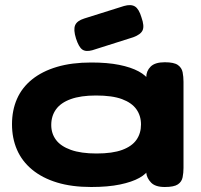

<svg xmlns="http://www.w3.org/2000/svg" viewBox="-20 -740 803 768"><path d="M639 8Q601 8 584 -10Q567 -28 565 -49L578 -67Q567 -45 537.5 -28.5Q508 -12 460 -2Q412 8 345 8Q267 8 208 -10Q149 -28 108.5 -61.5Q68 -95 48 -141Q28 -187 28 -243Q28 -299 48 -344.5Q68 -390 108.5 -422.5Q149 -455 208 -472.5Q267 -490 345 -490Q410 -490 457 -480.5Q504 -471 534.5 -454.5Q565 -438 578 -416L565 -431Q565 -456 582.5 -473.5Q600 -491 639 -491Q676 -491 691.5 -480Q707 -469 710.5 -451Q714 -433 714 -413V-68Q714 -49 710.5 -31Q707 -13 691.5 -2.5Q676 8 639 8ZM366 -126Q430 -126 469 -140.5Q508 -155 526 -181Q544 -207 544 -242Q544 -277 525.5 -303Q507 -329 468 -343.5Q429 -358 364 -358Q303 -358 263 -343.5Q223 -329 204 -302.5Q185 -276 185 -240Q185 -206 204 -180.5Q223 -155 263.5 -140.5Q304 -126 366 -126ZM349 -539Q323 -532 309 -542Q295 -552 284 -586Q273 -621 280.5 -639Q288 -657 317 -666L476 -716Q504 -724 520 -714Q536 -704 546 -670Q558 -636 550.5 -619Q543 -602 513 -591Z"/></svg>

Font: Fredoka Expanded SemiBold
Style: Regular
Weight: 600
Width: 7
Designer: Ben Nathan
Foundry: Milena B. Brandão, Ben Nathan
Version: Version 2.001